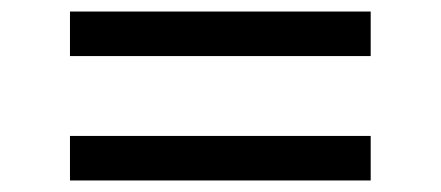

<svg xmlns="http://www.w3.org/2000/svg" viewBox="-20 -532 763 332"><path d="M101 -512C101 -512 101 -435 101 -435C101 -435 621 -435 621 -435C621 -435 621 -512 621 -512C621 -512 101 -512 101 -512ZM101 -297C101 -297 101 -220 101 -220C101 -220 621 -220 621 -220C621 -220 621 -297 621 -297C621 -297 101 -297 101 -297Z"/></svg>

Font: Girnar Poppins
Style: Regular
Weight: 500
Designer: Ninad Kale (Devanagari), Jonny Pinhorn (Latin)
Foundry: Indian Type Foundry
Version: ""